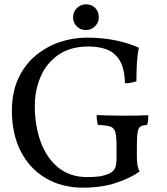

<svg xmlns="http://www.w3.org/2000/svg" viewBox="-20 -859 771 888"><path d="M364 9Q266 9 191.5 -35Q117 -79 76 -159Q35 -239 35 -347Q35 -431 64 -494.5Q93 -558 142.5 -600Q192 -642 254 -663.5Q316 -685 382 -685Q454 -685 516 -672Q578 -659 622 -638Q615 -603 613 -565Q611 -527 611 -483Q599 -479 586.5 -476.5Q574 -474 558 -474Q556 -544 533 -580.5Q510 -617 473 -630.5Q436 -644 390 -644Q305 -644 249.5 -605Q194 -566 167.5 -503.5Q141 -441 141 -369Q141 -278 168 -203.5Q195 -129 249 -84.5Q303 -40 384 -40Q414 -40 437.5 -43Q461 -46 485 -56Q502 -64 510.5 -78.5Q519 -93 519 -131V-181Q519 -227 513.5 -247.5Q508 -268 489.5 -274Q471 -280 433 -281Q430 -289 428.5 -302Q427 -315 427 -327Q446 -326 482 -325Q518 -324 549 -324Q580 -324 615 -324.5Q650 -325 666 -326Q666 -317 665 -304Q664 -291 660 -281Q640 -280 630 -274Q620 -268 616.5 -247Q613 -226 613 -181V-136Q613 -115 615.5 -98Q618 -81 626 -66Q583 -35 516 -13Q449 9 364 9ZM377 -720Q352 -720 335 -737Q318 -754 318 -778Q318 -805 336 -822Q354 -839 377 -839Q404 -839 420.5 -822Q437 -805 437 -778Q437 -755 419.5 -737.5Q402 -720 377 -720Z"/></svg>

Font: Vollkorn
Style: Regular
Weight: 400
Designer: Friedrich Althausen
Foundry: Friedrich Althausen
Version: Version 5.001